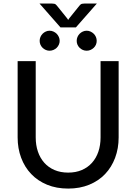

<svg xmlns="http://www.w3.org/2000/svg" viewBox="-20 -1066 777 1094"><path d="M80.5 0ZM368.5 -82.5Q412 -82.5 446.2 -97.2Q480.5 -112 504.2 -138.5Q528 -165 540.5 -201.8Q553 -238.5 553 -283V-717.5H656V-283Q656 -220.5 636 -167Q616 -113.5 579 -74.5Q542 -35.5 488.5 -13.5Q435 8.5 368.5 8.5Q301.5 8.5 248.2 -13.5Q195 -35.5 157.8 -74.5Q120.5 -113.5 100.5 -167Q80.5 -220.5 80.5 -283V-717.5H183.5V-283Q183.5 -239 196 -202.2Q208.5 -165.5 232.2 -138.8Q256 -112 290.5 -97.2Q325 -82.5 368.5 -82.5ZM205 -1046H274Q280.5 -1046 289 -1044.5Q297.5 -1043 304 -1034L362.5 -961.5Q365.5 -956 368.5 -952.5L374.5 -961.5L432.5 -1033.5Q439.5 -1043 448 -1044.5Q456.5 -1046 463 -1046H532L412.5 -910H324.5ZM320 -833Q320 -821.5 315.2 -811.2Q310.5 -801 302.8 -793.5Q295 -786 284.5 -781.5Q274 -777 262 -777Q251 -777 240.8 -781.5Q230.5 -786 222.8 -793.5Q215 -801 210.5 -811.2Q206 -821.5 206 -833Q206 -845 210.5 -855.5Q215 -866 222.8 -873.8Q230.5 -881.5 240.8 -886.2Q251 -891 262 -891Q274 -891 284.5 -886.2Q295 -881.5 302.8 -873.8Q310.5 -866 315.2 -855.5Q320 -845 320 -833ZM531 -833Q531 -821.5 526.5 -811.2Q522 -801 514 -793.5Q506 -786 495.8 -781.5Q485.5 -777 474 -777Q462 -777 451.8 -781.5Q441.5 -786 433.8 -793.5Q426 -801 421.5 -811.2Q417 -821.5 417 -833Q417 -845 421.5 -855.5Q426 -866 433.8 -873.8Q441.5 -881.5 451.8 -886.2Q462 -891 474 -891Q485.5 -891 495.8 -886.2Q506 -881.5 514 -873.8Q522 -866 526.5 -855.5Q531 -845 531 -833Z"/></svg>

Font: Lato Medium
Style: Regular
Weight: 500
Designer: Lukasz Dziedzic
Foundry: tyPoland Lukasz Dziedzic
Version: Version 2.006; 2014-01-15